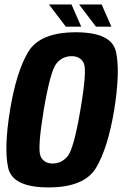

<svg xmlns="http://www.w3.org/2000/svg" viewBox="-20 -824 541 849"><path d="M194.3 4.7Q352.9 4.7 404.9 -82.1Q456.8 -169 485 -337.9Q512.1 -507.4 493.1 -594.4Q474.2 -681.3 315.5 -681.3Q156.9 -681.3 104.8 -594.6Q52.7 -507.8 24.5 -337.9Q-3.1 -169.1 16.1 -82.2Q35.3 4.7 194.3 4.7ZM213.1 -101Q173.6 -101 159.3 -133.5Q145 -166 173.4 -337.9Q203.3 -512.5 230 -544Q256.7 -575.6 296.7 -575.6Q335.9 -575.6 350.6 -544.2Q365.3 -512.8 335.5 -337.9Q306.2 -165.9 279.2 -133.5Q252.3 -101 213.1 -101ZM404.4 -706H472.5L429.5 -804.2H329.7ZM271.1 -706H339.2L296.2 -804.2H196.4Z"/></svg>

Font: Anybody Thin Condensed
Style: Italic
Weight: 100
Width: 3
Italic angle: -10°
Version: Version 1.113;gftools[0.9.25]